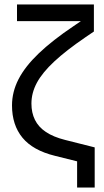

<svg xmlns="http://www.w3.org/2000/svg" viewBox="-20 -725 467 865"><path d="M327.4 120V-55.3L383.7 15.9L227.2 -23.1Q128.4 -47.4 81.3 -104.5Q34.1 -161.7 34.1 -250.2Q34.1 -310.9 63.5 -368.2Q92.9 -425.4 154.4 -484.3Q216 -543.2 312.2 -607.9L344.3 -629.7H56.6V-705H403V-583L365 -557.2Q278 -497.8 224.4 -447.9Q170.8 -398 146.2 -352.3Q121.6 -306.6 121.6 -258.3Q121.6 -217.3 137.4 -185.1Q153.2 -152.9 186.8 -130.4Q220.5 -107.9 273.3 -94.6L406.6 -61V120Z"/></svg>

Font: TikTok Sans Light
Style: Regular
Weight: 300
Version: Version 4.000